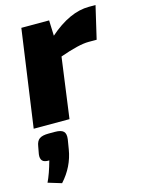

<svg xmlns="http://www.w3.org/2000/svg" viewBox="-121 -582 705 948"><g transform="rotate(-15 231.5 -107.5)"><path d="M463 -511 424 -344H382Q334 -344 235 -309L193 0H10L80 -497H222L225 -418Q331 -511 429 -511ZM75 42H107Q139 42 151 54Q163 66 159 94L151 143Q137 229 76 296L7 275Q26 236 44 171Q18 172 8.5 161Q-1 150 2 128L9 90Q13 63 28 52.5Q43 42 75 42Z"/></g></svg>

Font: Exo 2.0 Extra Bold
Style: Italic
Weight: 800
Italic angle: -8°
Designer: Natanael Gama
Version: Version 1.001;PS 001.001;hotconv 1.0.70;makeotf.lib2.5.58329